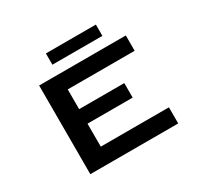

<svg xmlns="http://www.w3.org/2000/svg" viewBox="-143 -836 1038 1007"><g transform="rotate(-30 376.0 -332.5)"><path d="M549.3 -596.7H246.6V-665H549.3ZM664.1 0H131.8V-537.1H656.7V-444.3H251.5V-324.7H524.9V-236.8H251.5V-97.7H664.1Z"/></g></svg>

Font: Squarish Sans CT
Style: Regular
Weight: 400
Version: Version 0.9